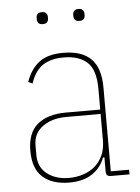

<svg xmlns="http://www.w3.org/2000/svg" viewBox="-51 -732 571 784"><g transform="rotate(-5 234.0 -339.5)"><path d="M376 0Q362 0 357.5 -4.5Q353 -9 353 -23V-78H347Q333 -38 296.5 -13Q260 12 202 12Q133 12 93.5 -22.5Q54 -57 54 -131Q54 -205 96 -239.5Q138 -274 212 -274H353V-359Q353 -436 319.5 -467.5Q286 -499 222 -499Q171 -499 138 -478Q105 -457 87 -404L70 -412Q88 -464 123.5 -491Q159 -518 222 -518Q298 -518 336 -480.5Q374 -443 374 -362V-19H449V0ZM202 -7Q233 -7 260.5 -16Q288 -25 308.5 -42.5Q329 -60 341 -86.5Q353 -113 353 -148V-256H212Q154 -256 115.5 -228.5Q77 -201 77 -151V-112Q77 -62 112.5 -34.5Q148 -7 202 -7ZM150 -642Q137 -642 132 -648.5Q127 -655 127 -663V-670Q127 -678 132 -684.5Q137 -691 150 -691Q163 -691 168 -684.5Q173 -678 173 -670V-663Q173 -655 168 -648.5Q163 -642 150 -642ZM300 -642Q287 -642 282 -648.5Q277 -655 277 -663V-670Q277 -678 282 -684.5Q287 -691 300 -691Q313 -691 318 -684.5Q323 -678 323 -670V-663Q323 -655 318 -648.5Q313 -642 300 -642Z"/></g></svg>

Font: IBM Plex Sans Cond Thin
Style: Regular
Weight: 100
Width: 3
Designer: Mike Abbink, Paul van der Laan, Pieter van Rosmalen
Foundry: Bold Monday
Version: Version 1.3